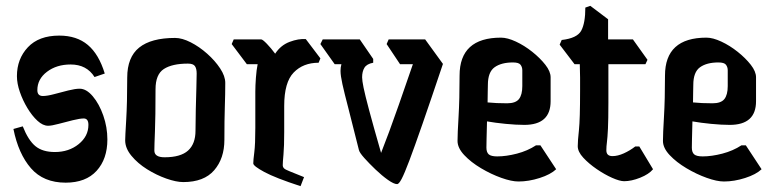

<svg xmlns="http://www.w3.org/2000/svg" viewBox="-20 -629 2649 658"><path d="M205 -3Q129 -3 86 -52.5Q43 -102 26 -187L58 -196Q77 -148 101.5 -128Q126 -108 168 -108Q216 -108 249.5 -135Q283 -162 283 -201Q283 -223 267 -223Q254 -223 229.5 -217Q205 -211 181 -204.5Q157 -198 145 -198Q127 -198 108.5 -215Q90 -232 74 -258.5Q58 -285 48 -314Q38 -343 38 -368Q38 -427 75.5 -467Q113 -507 183 -507Q243 -507 281 -475Q319 -443 339 -377L304 -365Q277 -408 222 -408Q174 -408 141 -383Q108 -358 108 -320Q108 -300 127 -300Q142 -300 166 -306.5Q190 -313 214 -319Q238 -325 253 -325Q276 -325 298 -299Q320 -273 334 -233Q348 -193 348 -151Q348 -84 311 -43.5Q274 -3 205 -3Z M608 -5Q584 -5 550 -17Q516 -29 484 -49Q452 -69 430.5 -95Q409 -121 409 -148Q409 -160 412.5 -218Q416 -276 416 -363Q416 -433 457 -466Q498 -499 580 -499Q604 -499 633.5 -484Q663 -469 690 -445Q717 -421 734.5 -394.5Q752 -368 752 -345Q752 -307 750.5 -263Q749 -219 749 -150Q749 -86 714 -45.5Q679 -5 608 -5ZM544 -90Q599 -90 624.5 -113Q650 -136 650 -181Q650 -213 651 -253.5Q652 -294 653 -328.5Q654 -363 654 -377Q654 -394 648 -402.5Q642 -411 624 -411Q570 -411 541.5 -392.5Q513 -374 513 -323Q513 -227 511 -178.5Q509 -130 509 -113Q509 -90 544 -90Z M1010 9Q924 -19 886 -39.5Q848 -60 848 -69Q848 -80 851.5 -107Q855 -134 855 -191V-315Q855 -335 857 -362.5Q859 -390 863 -409H826L774 -478L781 -494H875Q880 -494 894.5 -479Q909 -464 923 -445Q942 -474 972.5 -485.5Q1003 -497 1028 -495L1078 -429L1072 -414Q1019 -414 986.5 -380.5Q954 -347 954 -266V-177Q954 -127 951.5 -99.5Q949 -72 949 -63Q949 -57 953 -52.5Q957 -48 972.5 -42Q988 -36 1022 -22Z M1341 2Q1330 2 1309.5 -12.5Q1289 -27 1267 -48Q1245 -69 1228.5 -87.5Q1212 -106 1210 -115Q1188 -204 1174 -257.5Q1160 -311 1153.5 -340.5Q1147 -370 1147 -386Q1147 -398 1150 -409H1127L1078 -478L1086 -494H1213L1259 -427V-414Q1237 -410 1229 -397Q1221 -384 1221 -364Q1221 -353 1226 -328.5Q1231 -304 1245 -251.5Q1259 -199 1286 -105Q1300 -141 1314 -178.5Q1328 -216 1347 -270.5Q1366 -325 1395 -409H1351L1305 -478L1312 -494H1437L1498 -410Q1456 -285 1428 -204.5Q1400 -124 1383 -79Q1366 -34 1356.5 -16Q1347 2 1341 2Z M1757 -7Q1733 -7 1698 -19.5Q1663 -32 1628.5 -52.5Q1594 -73 1571 -97.5Q1548 -122 1548 -146Q1548 -170 1551.5 -229Q1555 -288 1555 -370Q1555 -500 1697 -500Q1719 -500 1748 -486.5Q1777 -473 1804 -451.5Q1831 -430 1849 -407Q1867 -384 1867 -364V-282Q1867 -201 1777 -201Q1749 -201 1713 -204.5Q1677 -208 1649 -213Q1648 -180 1647.5 -153.5Q1647 -127 1647 -123Q1647 -107 1655 -100Q1663 -93 1684 -93Q1715 -93 1751.5 -102.5Q1788 -112 1817 -131H1832L1886 -49Q1867 -31 1829.5 -19Q1792 -7 1757 -7ZM1652 -338Q1652 -330 1651.5 -314Q1651 -298 1651 -278Q1680 -275 1718 -275Q1747 -275 1758.5 -289.5Q1770 -304 1770 -334V-388Q1770 -399 1764 -407Q1758 -415 1738 -415Q1698 -415 1675 -398.5Q1652 -382 1652 -338Z M2119 -8Q2104 -8 2078 -19.5Q2052 -31 2025 -49.5Q1998 -68 1979 -88.5Q1960 -109 1960 -128Q1960 -139 1961 -151Q1962 -163 1964 -182.5Q1966 -202 1967 -235Q1968 -268 1968 -321Q1968 -341 1968 -363Q1968 -385 1967 -409H1949L1898 -476L1905 -492Q1958 -498 1972 -524Q1986 -550 1986 -603L2003 -609L2064 -563Q2064 -545 2064 -528Q2064 -511 2064 -494H2149L2199 -424L2192 -409H2065Q2065 -373 2065 -340Q2065 -307 2065 -277Q2065 -219 2063.5 -188Q2062 -157 2060 -142Q2058 -127 2058 -114Q2058 -94 2079 -94Q2097 -94 2118 -103.5Q2139 -113 2157 -127H2171L2218 -49Q2204 -32 2174 -20Q2144 -8 2119 -8Z M2461 -7Q2437 -7 2402 -19.5Q2367 -32 2332.5 -52.5Q2298 -73 2275 -97.5Q2252 -122 2252 -146Q2252 -170 2255.5 -229Q2259 -288 2259 -370Q2259 -500 2401 -500Q2423 -500 2452 -486.5Q2481 -473 2508 -451.5Q2535 -430 2553 -407Q2571 -384 2571 -364V-282Q2571 -201 2481 -201Q2453 -201 2417 -204.5Q2381 -208 2353 -213Q2352 -180 2351.5 -153.5Q2351 -127 2351 -123Q2351 -107 2359 -100Q2367 -93 2388 -93Q2419 -93 2455.5 -102.5Q2492 -112 2521 -131H2536L2590 -49Q2571 -31 2533.5 -19Q2496 -7 2461 -7ZM2356 -338Q2356 -330 2355.5 -314Q2355 -298 2355 -278Q2384 -275 2422 -275Q2451 -275 2462.5 -289.5Q2474 -304 2474 -334V-388Q2474 -399 2468 -407Q2462 -415 2442 -415Q2402 -415 2379 -398.5Q2356 -382 2356 -338Z"/></svg>

Font: Jaini
Style: Regular
Weight: 400
Designer: Maithili Shingre, Girish Dalvi (Devanagari), Taresh Vohra (Latin)
Foundry: Ek Type
Version: Version 2.000; ttfautohint (v1.8.4.7-5d5b)